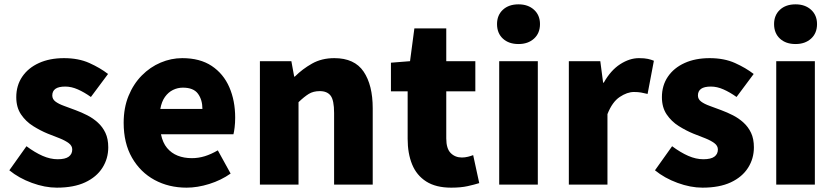

<svg xmlns="http://www.w3.org/2000/svg" viewBox="-20 -851 3847 885"><path d="M242 14Q187 14 127 -8Q67 -30 23 -66L102 -177Q141 -148 176.5 -132.5Q212 -117 246 -117Q281 -117 297 -129Q313 -141 313 -162Q313 -179 297 -191Q281 -203 255 -213.5Q229 -224 200 -235Q166 -249 132.5 -270Q99 -291 77 -323.5Q55 -356 55 -403Q55 -457 82.5 -497.5Q110 -538 159.5 -560.5Q209 -583 275 -583Q342 -583 392 -560.5Q442 -538 478 -510L399 -404Q368 -426 338.5 -439Q309 -452 281 -452Q250 -452 235.5 -441.5Q221 -431 221 -411Q221 -394 235.5 -383Q250 -372 275 -363Q300 -354 329 -343Q356 -333 382.5 -319.5Q409 -306 431 -286Q453 -266 466 -238.5Q479 -211 479 -172Q479 -120 452 -77.5Q425 -35 372.5 -10.5Q320 14 242 14Z M840 14Q758 14 692.5 -21.5Q627 -57 588.5 -124Q550 -191 550 -285Q550 -354 572.5 -409Q595 -464 633.5 -503Q672 -542 720.5 -562.5Q769 -583 820 -583Q902 -583 956 -547Q1010 -511 1037 -449Q1064 -387 1064 -309Q1064 -285 1061.5 -264Q1059 -243 1056 -232H722Q730 -193 750 -169Q770 -145 799 -133.5Q828 -122 864 -122Q895 -122 924 -131Q953 -140 984 -158L1043 -51Q999 -20 944.5 -3Q890 14 840 14ZM719 -349H913Q913 -391 892.5 -419Q872 -447 823 -447Q799 -447 777.5 -436.5Q756 -426 740.5 -404.5Q725 -383 719 -349Z M1178 0V-569H1323L1336 -498H1339Q1374 -533 1418.5 -558Q1463 -583 1521 -583Q1614 -583 1656 -521Q1698 -459 1698 -352V0H1520V-330Q1520 -389 1504 -410Q1488 -431 1454 -431Q1424 -431 1403 -418Q1382 -405 1356 -380V0Z M2060 14Q1989 14 1944.5 -14.5Q1900 -43 1879.5 -93.5Q1859 -144 1859 -211V-430H1782V-562L1870 -569L1890 -720H2037V-569H2171V-430H2037V-213Q2037 -166 2057.5 -145.5Q2078 -125 2109 -125Q2123 -125 2137 -128.5Q2151 -132 2161 -136L2189 -7Q2167 0 2135.5 7Q2104 14 2060 14Z M2281 0V-569H2459V0ZM2370 -648Q2325 -648 2298 -673Q2271 -698 2271 -740Q2271 -781 2298 -806Q2325 -831 2370 -831Q2414 -831 2441.5 -806Q2469 -781 2469 -740Q2469 -698 2441.5 -673Q2414 -648 2370 -648Z M2602 0V-569H2747L2760 -470H2763Q2795 -527 2838.5 -555Q2882 -583 2925 -583Q2951 -583 2966.5 -579.5Q2982 -576 2994 -571L2965 -418Q2949 -422 2935 -424.5Q2921 -427 2902 -427Q2871 -427 2836.5 -404Q2802 -381 2780 -325V0Z M3218 14Q3163 14 3103 -8Q3043 -30 2999 -66L3078 -177Q3117 -148 3152.5 -132.5Q3188 -117 3222 -117Q3257 -117 3273 -129Q3289 -141 3289 -162Q3289 -179 3273 -191Q3257 -203 3231 -213.5Q3205 -224 3176 -235Q3142 -249 3108.5 -270Q3075 -291 3053 -323.5Q3031 -356 3031 -403Q3031 -457 3058.5 -497.5Q3086 -538 3135.5 -560.5Q3185 -583 3251 -583Q3318 -583 3368 -560.5Q3418 -538 3454 -510L3375 -404Q3344 -426 3314.5 -439Q3285 -452 3257 -452Q3226 -452 3211.5 -441.5Q3197 -431 3197 -411Q3197 -394 3211.5 -383Q3226 -372 3251 -363Q3276 -354 3305 -343Q3332 -333 3358.5 -319.5Q3385 -306 3407 -286Q3429 -266 3442 -238.5Q3455 -211 3455 -172Q3455 -120 3428 -77.5Q3401 -35 3348.5 -10.5Q3296 14 3218 14Z M3558 0V-569H3736V0ZM3647 -648Q3602 -648 3575 -673Q3548 -698 3548 -740Q3548 -781 3575 -806Q3602 -831 3647 -831Q3691 -831 3718.5 -806Q3746 -781 3746 -740Q3746 -698 3718.5 -673Q3691 -648 3647 -648Z"/></svg>

Font: Noto Sans KR Thin Black
Style: Regular
Weight: 900
Version: Version 2.004-H2;hotconv 1.0.118;makeotfexe 2.5.65603